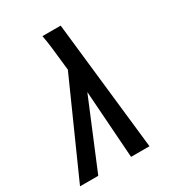

<svg xmlns="http://www.w3.org/2000/svg" viewBox="-190 -841 866 948"><g transform="rotate(-30 243.5 -367.5)"><path d="M-13 0 223 -529 214 -611Q211 -642 207 -673Q203 -704 197 -735H301L383 0H278L251 -385L91 0Z"/></g></svg>

Font: Iosevka Slab Semibold
Style: Italic
Weight: 600
Italic angle: -9°
Monospace: yes
Designer: Belleve Invis
Foundry: Belleve Invis
Version: Version 11.1.1; ttfautohint (v1.8.3)